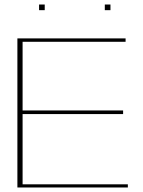

<svg xmlns="http://www.w3.org/2000/svg" viewBox="-20 -830 631 850"><path d="M57 0V-660H536V-645H80V-341H525V-325H80V-14H546V0ZM153 -785V-810H178V-785ZM444 -785V-810H469V-785Z"/></svg>

Font: Panamera Thin
Style: Regular
Weight: 100
Designer: Bastien Sozeau
Foundry: NBR — Bastien Sozeau
Version: Version 3.003;gftools[0.9.33]